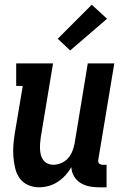

<svg xmlns="http://www.w3.org/2000/svg" viewBox="-20 -790 540 818"><path d="M146 8Q121 8 99 -2Q77 -12 63.5 -31Q50 -50 44.5 -74Q39 -98 37 -122.5Q35 -147 37 -172Q39 -197 43 -222L77 -424H49V-520H206L154 -207Q152 -194 151 -181Q150 -168 150.5 -155Q151 -142 154 -130Q157 -118 164.5 -108Q172 -98 183.5 -93Q195 -88 208 -88Q224 -88 241.5 -95.5Q259 -103 270.5 -116.5Q282 -130 288.5 -146.5Q295 -163 298 -180L354 -520H467L399 -111Q398 -107 398.5 -102Q399 -97 402 -94Q405 -91 409 -89.5Q413 -88 418 -88H434V8H402Q380 8 360 4Q340 0 322.5 -11Q305 -22 295 -39.5Q285 -57 284 -78Q274 -60 259 -43.5Q244 -27 225.5 -15Q207 -3 186.5 2.5Q166 8 146 8ZM279 -575 226 -625 371 -770 436 -710Z"/></svg>

Font: Iosevka Curly Slab
Style: Bold Italic
Weight: 700
Italic angle: -9°
Monospace: yes
Designer: Belleve Invis
Foundry: Belleve Invis
Version: Version 22.1.2; ttfautohint (v1.8.4)